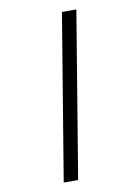

<svg xmlns="http://www.w3.org/2000/svg" viewBox="-102 -891 805 1102"><g transform="rotate(-10 300.0 -340.0)"><path d="M178 143 338 -823H422L262 143Z"/></g></svg>

Font: Iosevka HT Extended
Style: Italic
Weight: 400
Width: 7
Italic angle: -9°
Monospace: yes
Designer: Belleve Invis
Foundry: Belleve Invis
Version: Version 32.3.0; ttfautohint (v1.8.4)